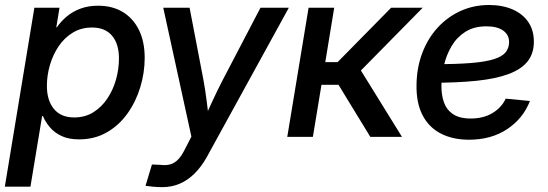

<svg xmlns="http://www.w3.org/2000/svg" viewBox="-33 -561 2248 787"><path d="M-13.2 204.1 107.9 -529.3H210.9L197.8 -449.2H200.2Q216.8 -473.6 241.2 -493.9Q265.6 -514.2 297.6 -525.9Q329.6 -537.6 369.1 -537.6Q427.7 -537.6 470.5 -511.7Q513.2 -485.8 536.6 -438Q560.1 -390.1 560.1 -323.7Q560.1 -263.2 542 -203.6Q523.9 -144 489.5 -95.7Q455.1 -47.4 405 -18.6Q355 10.3 291 10.3Q248.5 10.3 219.5 -3.4Q190.4 -17.1 171.9 -38.8Q153.3 -60.5 143.1 -85H139.6L91.8 204.1ZM271 -79.6Q315.9 -79.6 350.1 -101.1Q384.3 -122.6 407.7 -158.2Q431.2 -193.8 442.9 -236.3Q454.6 -278.8 454.6 -321.3Q454.6 -380.9 426.3 -414.6Q397.9 -448.2 344.2 -448.2Q299.8 -448.2 265.1 -427Q230.5 -405.8 207 -370.8Q183.6 -335.9 171.4 -293.7Q159.2 -251.5 159.2 -209Q159.2 -149.4 188 -114.5Q216.8 -79.6 271 -79.6Z M563.5 200.7 589.8 113.3 625.5 114.7Q647 117.7 664.6 112.8Q682.1 107.9 696.8 93Q711.4 78.1 724.6 51.3L751.5 -1L636.2 -529.3H744.1L800.8 -233.9Q809.1 -189 814.5 -144Q819.8 -99.1 825.7 -54.2H795.4Q815.9 -99.1 836.7 -144.3Q857.4 -189.5 880.4 -233.9L1034.7 -529.3H1150.9L814 84Q792 123 764.4 150.4Q736.8 177.7 703.9 191.9Q670.9 206.1 632.3 206.1Q612.8 206.1 594.7 204.3Q576.7 202.6 563.5 200.7Z M1144.5 0 1231.9 -529.3H1336.9L1300.3 -306.2H1350.6L1570.3 -529.3H1699.7L1446.3 -272L1614.7 0H1484.9L1354.5 -213.4H1284.7L1249.5 0Z M1889.6 11.7Q1823.2 11.7 1774.2 -13.4Q1725.1 -38.6 1699 -88.9Q1672.9 -139.2 1674.3 -213.9Q1675.3 -284.2 1698 -344Q1720.7 -403.8 1761 -447.8Q1801.3 -491.7 1855 -516.1Q1908.7 -540.5 1971.7 -540.5Q2025.9 -540.5 2067.4 -522.7Q2108.9 -504.9 2132.1 -471.2Q2155.3 -437.5 2155.3 -390.1Q2155.3 -341.3 2129.2 -308.8Q2103 -276.4 2050.5 -257.1Q1998 -237.8 1919.2 -229.7Q1840.3 -221.7 1734.4 -221.7L1747.1 -297.9Q1837.9 -297.9 1897.5 -302.7Q1957 -307.6 1991.2 -318.4Q2025.4 -329.1 2039.6 -346.7Q2053.7 -364.3 2053.7 -388.7Q2053.7 -418.5 2029.3 -435.8Q2004.9 -453.1 1960.9 -453.1Q1910.2 -453.1 1875 -430.9Q1839.8 -408.7 1818.4 -372.6Q1796.9 -336.4 1786.9 -293.9Q1776.9 -251.5 1776.4 -210.9Q1775.9 -173.8 1786.1 -143.1Q1796.4 -112.3 1823 -93.8Q1849.6 -75.2 1896.5 -75.2Q1948.2 -75.2 1985.4 -97.4Q2022.5 -119.6 2040 -156.7L2139.2 -147Q2111.3 -75.2 2045.9 -31.7Q1980.5 11.7 1889.6 11.7Z"/></svg>

Font: Inter 24pt Medium
Style: Italic
Weight: 500
Italic angle: -9.3988°
Designer: Rasmus Andersson
Foundry: rsms
Version: Version 4.001;git-66647c0bb